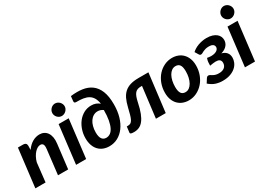

<svg xmlns="http://www.w3.org/2000/svg" viewBox="-9 -1493 3099 2248"><g transform="rotate(-30 1540.0 -369.0)"><path d="M16.5 0 78.5 -516H149Q170.5 -516 182.5 -505.5Q194.5 -495 194.5 -472L193 -417.5Q231.5 -471.5 277.2 -497.5Q323 -523.5 372.5 -523.5Q404.5 -523.5 430.5 -510.5Q456.5 -497.5 473.8 -472.5Q491 -447.5 498 -411Q505 -374.5 499 -327.5L460 0H322.5L361 -327.5Q367 -374 356.5 -393.2Q346 -412.5 319.5 -412.5Q300.5 -412.5 280.5 -401.2Q260.5 -390 242 -369.5Q223.5 -349 208 -320Q192.5 -291 183 -255.5L154.5 0Z M764.5 -515.5 703 0H567L628.5 -515.5ZM794.5 -662Q794.5 -644.5 787.2 -629.5Q780 -614.5 768.2 -603Q756.5 -591.5 741.2 -585Q726 -578.5 710 -578.5Q694 -578.5 679.2 -585Q664.5 -591.5 653.2 -603Q642 -614.5 635.2 -629.5Q628.5 -644.5 628.5 -662Q628.5 -679 635.5 -694.2Q642.5 -709.5 653.8 -721Q665 -732.5 679.8 -739.2Q694.5 -746 710.5 -746Q727 -746 742.2 -739.5Q757.5 -733 769 -721.5Q780.5 -710 787.5 -694.8Q794.5 -679.5 794.5 -662Z M917 -727.5Q1003 -738 1074.5 -727.8Q1146 -717.5 1197.2 -679.5Q1248.5 -641.5 1276.8 -571.8Q1305 -502 1305 -393Q1305 -300 1282.8 -225.8Q1260.5 -151.5 1221.5 -99.8Q1182.5 -48 1130 -20.2Q1077.5 7.5 1017 7.5Q974 7.5 937.5 -6.2Q901 -20 874.2 -47.8Q847.5 -75.5 832.5 -117Q817.5 -158.5 817.5 -214Q817.5 -272.5 835.8 -326.5Q854 -380.5 886.5 -422.2Q919 -464 964.8 -489Q1010.5 -514 1066 -514Q1100.5 -514 1127.2 -503.8Q1154 -493.5 1176.5 -474.5Q1169 -524 1150.2 -555.8Q1131.5 -587.5 1101.8 -605.5Q1072 -623.5 1031 -630Q990 -636.5 937 -636Q919.5 -636 913.8 -643.2Q908 -650.5 910.5 -666ZM1033.5 -97Q1062.5 -97 1087.5 -114Q1112.5 -131 1130.5 -167Q1148.5 -203 1159 -259.2Q1169.5 -315.5 1169.5 -393.5Q1155 -404 1136.8 -410.8Q1118.5 -417.5 1097.5 -417.5Q1066 -417.5 1039.8 -402Q1013.5 -386.5 994.8 -359.2Q976 -332 965.8 -294.5Q955.5 -257 955.5 -213.5Q955.5 -182 961 -159.8Q966.5 -137.5 976.8 -123.8Q987 -110 1001.2 -103.5Q1015.5 -97 1033.5 -97Z M1430 -280Q1445 -343 1466.5 -387.5Q1488 -432 1520.8 -460.2Q1553.5 -488.5 1599.8 -501.8Q1646 -515 1711 -515H1842L1779 0H1646.5L1697.5 -415H1683Q1657 -415 1637.8 -408.5Q1618.5 -402 1604 -385.8Q1589.5 -369.5 1579 -342.2Q1568.5 -315 1559.5 -273Q1543 -192.5 1522 -138.8Q1501 -85 1475 -52.5Q1449 -20 1417.5 -6.2Q1386 7.5 1348.5 7.5Q1318.5 7.5 1306.8 2.5Q1295 -2.5 1296.5 -16L1306 -92.5H1321.5Q1344 -92.5 1358.8 -101.5Q1373.5 -110.5 1385.2 -132.2Q1397 -154 1407 -190Q1417 -226 1430 -280Z M2103 -96Q2132 -96 2155 -113Q2178 -130 2194 -158.8Q2210 -187.5 2218.8 -225.5Q2227.5 -263.5 2227.5 -306Q2227.5 -366 2209 -392.8Q2190.5 -419.5 2151.5 -419.5Q2123 -419.5 2099.8 -402.8Q2076.5 -386 2060.5 -357.5Q2044.5 -329 2035.8 -290.8Q2027 -252.5 2027 -210Q2027 -151 2045.5 -123.5Q2064 -96 2103 -96ZM2091 7.5Q2048 7.5 2011 -6.8Q1974 -21 1947 -48.5Q1920 -76 1904.8 -116.5Q1889.5 -157 1889.5 -209Q1889.5 -276.5 1911.5 -334.2Q1933.5 -392 1971 -434Q2008.5 -476 2058.5 -499.8Q2108.5 -523.5 2164 -523.5Q2207 -523.5 2243.8 -509.2Q2280.5 -495 2307.5 -467.2Q2334.5 -439.5 2350 -399Q2365.5 -358.5 2365.5 -306.5Q2365.5 -239.5 2343.5 -182Q2321.5 -124.5 2283.8 -82.5Q2246 -40.5 2196.2 -16.5Q2146.5 7.5 2091 7.5Z M2428 -450Q2444.5 -465.5 2466.8 -479Q2489 -492.5 2515.2 -502.2Q2541.5 -512 2571 -517.5Q2600.5 -523 2630.5 -523Q2674.5 -523 2706.5 -512.8Q2738.5 -502.5 2759.5 -485.5Q2780.5 -468.5 2790.5 -446.5Q2800.5 -424.5 2800.5 -400.5Q2800.5 -382.5 2794.8 -364.5Q2789 -346.5 2776.2 -330.5Q2763.5 -314.5 2742.8 -301.2Q2722 -288 2692.5 -279.5Q2735 -269.5 2758 -241.8Q2781 -214 2781 -172Q2781 -140.5 2767.5 -108.8Q2754 -77 2725.5 -51Q2697 -25 2652.8 -8.8Q2608.5 7.5 2547 7.5Q2498.5 7.5 2454.2 -7.2Q2410 -22 2367 -59.5L2402 -115Q2406 -121.5 2413.2 -126.8Q2420.5 -132 2429 -132Q2441 -132 2451.2 -125.8Q2461.5 -119.5 2474.5 -111.8Q2487.5 -104 2506.2 -97.8Q2525 -91.5 2554 -91.5Q2579.5 -91.5 2598.5 -97.8Q2617.5 -104 2630.2 -115.2Q2643 -126.5 2649.2 -141.8Q2655.5 -157 2655.5 -174.5Q2655.5 -190.5 2650.5 -201.2Q2645.5 -212 2636.2 -218.5Q2627 -225 2614 -227.8Q2601 -230.5 2585.5 -230.5Q2570 -230.5 2547.8 -227.2Q2525.5 -224 2506.5 -220.5Q2506.5 -246 2508.8 -269.5Q2511 -293 2521 -318Q2534.5 -315.5 2547.5 -313.8Q2560.5 -312 2574 -312Q2602 -312 2621.8 -318Q2641.5 -324 2653.8 -333Q2666 -342 2671.5 -353.2Q2677 -364.5 2677 -375Q2677 -396.5 2660 -410Q2643 -423.5 2603.5 -423.5Q2577 -423.5 2558.5 -418.2Q2540 -413 2526.5 -406.5Q2513 -400 2503.5 -394.2Q2494 -388.5 2485 -387.5Q2476.5 -386.5 2470 -389Q2463.5 -391.5 2456.5 -403L2428 -450Z M3047.5 -515.5 2986 0H2850L2911.5 -515.5ZM3077.5 -662Q3077.5 -644.5 3070.2 -629.5Q3063 -614.5 3051.2 -603Q3039.5 -591.5 3024.2 -585Q3009 -578.5 2993 -578.5Q2977 -578.5 2962.2 -585Q2947.5 -591.5 2936.2 -603Q2925 -614.5 2918.2 -629.5Q2911.5 -644.5 2911.5 -662Q2911.5 -679 2918.5 -694.2Q2925.5 -709.5 2936.8 -721Q2948 -732.5 2962.8 -739.2Q2977.5 -746 2993.5 -746Q3010 -746 3025.2 -739.5Q3040.5 -733 3052 -721.5Q3063.5 -710 3070.5 -694.8Q3077.5 -679.5 3077.5 -662Z"/></g></svg>

Font: Lato Heavy
Style: Italic
Weight: 800
Italic angle: -7°
Designer: Lukasz Dziedzic
Foundry: tyPoland Lukasz Dziedzic
Version: Version 2.007; 2014-02-27